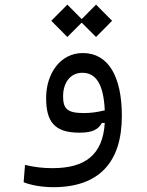

<svg xmlns="http://www.w3.org/2000/svg" viewBox="-20 -568 626 817"><path d="M207 228.5C400.9 228.5 498.5 123 498.5 -74.7C498.5 -242.7 440.9 -342.3 332.5 -342.3C235.8 -342.3 176.3 -253.9 176.3 -151.4C176.3 -51.8 210 -3.4 317.9 -3.4C377 -3.4 398.9 -19 413.6 -44.9H425.8C417.5 91.8 341.3 147.5 203.6 147.5C160.6 147.5 127 143.1 86.4 133.8L80.6 207.5C115.2 221.2 163.1 228.5 207 228.5ZM425.8 -98.6C396 -91.3 369.1 -86.9 337.4 -86.9C267.1 -86.9 248.5 -104 248.5 -158.2C248.5 -215.8 278.8 -258.3 330.6 -258.3C389.6 -258.3 420.9 -207.5 425.8 -98.6ZM388.7 -410.6 457 -479.5 388.7 -548.3 327.6 -486.8 266.6 -548.3 198.2 -479.5 266.6 -410.6 327.6 -471.7Z"/></svg>

Font: Cascadia Mono PL SemiLight
Style: Regular
Weight: 350
Monospace: yes
Designer: Aaron Bell
Foundry: Saja Typeworks
Version: Version 2404.023